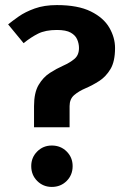

<svg xmlns="http://www.w3.org/2000/svg" viewBox="-20 -728 498 756"><path d="M73 -558 12 -632Q28 -645 53.5 -663Q79 -681 116.5 -694.5Q154 -708 204 -708Q287 -708 337.5 -683Q388 -658 410.5 -619Q433 -580 433 -539Q433 -486 415 -456Q397 -426 370.5 -409Q344 -392 317 -380.5Q290 -369 272 -353.5Q254 -338 254 -310V-227H114V-310Q114 -363 132 -393.5Q150 -424 176.5 -441Q203 -458 229 -469.5Q255 -481 273 -496Q291 -511 291 -539Q291 -556 284 -572.5Q277 -589 258.5 -599.5Q240 -610 204 -610Q159 -610 130 -595.5Q101 -581 73 -558ZM184 8Q150 8 126.5 -15.5Q103 -39 103 -74Q103 -108 126.5 -131.5Q150 -155 184 -155Q219 -155 242.5 -131.5Q266 -108 266 -74Q266 -39 242.5 -15.5Q219 8 184 8Z"/></svg>

Font: Epunda Sans
Style: Bold
Weight: 700
Designer: Simon Atzbach
Foundry: typofactur
Version: Version 2.204; ttfautohint (v1.8.4.7-5d5b)